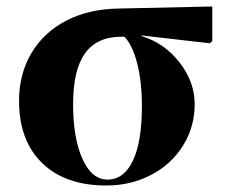

<svg xmlns="http://www.w3.org/2000/svg" viewBox="-20 -552 700 586"><path d="M304.2 14.2Q179.2 14.2 108.6 -54.4Q38.1 -123 38.1 -244.1Q38.1 -326.2 75.7 -389.6Q113.3 -453.1 181.9 -488.8Q250.5 -524.4 340.8 -525.9L627.9 -532.2V-426.8L620.1 -419.9L412.1 -443.8V-441.9Q481.4 -420.9 527.8 -361.6Q574.2 -302.2 574.2 -233.9Q574.2 -165 538.8 -107.9Q503.4 -50.8 441.4 -18.3Q379.4 14.2 304.2 14.2ZM308.1 -3.9Q358.4 -3.9 385.7 -61.8Q413.1 -119.6 413.1 -228Q413.1 -301.8 398.9 -357.7Q384.8 -413.6 359.9 -439.9H350.1Q275.9 -439.9 239.5 -389.2Q203.1 -338.4 203.1 -234.9Q203.1 -129.9 231.7 -66.9Q260.3 -3.9 308.1 -3.9Z"/></svg>

Font: Display Regular
Style: Bold
Weight: 700
Designer: Latin by Veronika Burian and Jose Scaglione. Greek by Irene Vlachou. Cyrillic by Vera Evstafieva.
Foundry: TypeTogether
Version: Version 3.002